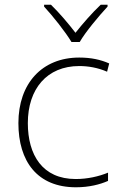

<svg xmlns="http://www.w3.org/2000/svg" viewBox="-20 -784 514 814"><path d="M283 -606H318C342 -648 399 -716 436 -756V-764H407C370 -729 330 -683 300 -645C271 -683 232 -729 196 -764H167V-756C204 -716 258 -648 283 -606ZM302 10C358 10 404 -2 438 -17V-52C399 -36 351 -25 301 -25C160 -25 98 -127 98 -262C98 -407 179 -504 316 -504C354 -504 395 -497 434 -480L443 -515C407 -531 366 -540 316 -540C158 -540 58 -430 58 -262C58 -100 138 10 302 10Z"/></svg>

Font: Noto Sans Sinhala UI ExtraLight
Style: Regular
Weight: 200
Designer: Jelle Bosma - Monotype Design Team
Foundry: Monotype Imaging Inc.
Version: Version 2.006